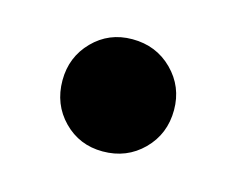

<svg xmlns="http://www.w3.org/2000/svg" viewBox="-42 -528 355 286"><g transform="rotate(15 135.0 -385.5)"><path d="M48 -386Q48 -422 72.5 -447Q97 -472 133 -472Q170 -472 195 -447Q220 -422 220 -386Q220 -349 195 -324Q170 -299 133 -299Q97 -299 72.5 -324Q48 -349 48 -386Z"/></g></svg>

Font: Transit CAT
Style: Regular
Weight: 400
Designer: Peter Wiegel
Foundry: Peter Wiegel
Version: 1.000